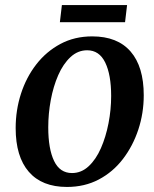

<svg xmlns="http://www.w3.org/2000/svg" viewBox="-20 -728 611 760"><path d="M245 12Q146 12 94 -48Q42 -108 42 -221Q42 -292 63 -357Q84 -422 123.5 -473Q163 -524 219 -554Q275 -584 345 -584Q445 -584 497 -524Q549 -464 549 -351Q549 -280 527.5 -215Q506 -150 466.5 -98.5Q427 -47 371 -17.5Q315 12 245 12ZM265 -43Q302 -43 331 -70Q360 -97 379.5 -141.5Q399 -186 409.5 -240Q420 -294 420 -348Q420 -432 396.5 -480.5Q373 -529 325 -529Q288 -529 259 -502Q230 -475 210.5 -430.5Q191 -386 181 -332Q171 -278 171 -224Q171 -139 194 -91Q217 -43 265 -43ZM225 -708H483L475 -640H217Z"/></svg>

Font: Yrsa SemiBold
Style: Italic
Weight: 600
Italic angle: -7.10001°
Version: Version 2.004